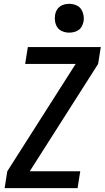

<svg xmlns="http://www.w3.org/2000/svg" viewBox="-20 -980 545 1000"><path d="M4 0 18 -88 374 -647H111L125 -735H505L491 -647L135 -88H398L384 0ZM340 -810Q323 -810 306 -816.5Q289 -823 279.5 -836.5Q270 -850 267 -867.5Q264 -885 267 -903Q269 -916 275.5 -927.5Q282 -939 292.5 -946.5Q303 -954 315.5 -957Q328 -960 341 -960Q358 -960 375 -953.5Q392 -947 401.5 -933.5Q411 -920 414.5 -902.5Q418 -885 415 -867Q412 -854 406 -842.5Q400 -831 389 -823.5Q378 -816 365.5 -813Q353 -810 340 -810Z"/></svg>

Font: Iosevka Semibold Oblique
Style: Regular
Weight: 600
Italic angle: -9°
Monospace: yes
Designer: Belleve Invis
Foundry: Belleve Invis
Version: Version 32.5.0; ttfautohint (v1.8.4)